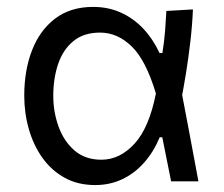

<svg xmlns="http://www.w3.org/2000/svg" viewBox="-20 -528 651 559"><path d="M256.9 10.8Q206.7 10.8 168.2 -10.5Q129.7 -31.8 103.5 -68.5Q77.4 -105.1 64 -152Q50.6 -198.8 50.6 -249.6Q50.6 -323.4 73.4 -381.9Q96.2 -440.4 140.8 -474.1Q185.5 -507.9 251.1 -507.9Q295.4 -507.9 332.2 -491.2Q369 -474.5 397.3 -444.4Q425.6 -414.3 444.4 -373.7H452.8Q458.1 -406.9 460.6 -437.6Q463 -468.3 464.4 -496.1L541.7 -500.6Q539.8 -454.7 534.2 -407Q528.7 -359.2 521.2 -312.8Q513.7 -266.3 504.9 -223.8L507.1 -268.7Q520.1 -201.4 532.6 -134.4Q545.2 -67.3 557.7 0H478.2Q471.6 -32.1 465.3 -64.2Q459 -96.3 452.5 -128.3H445Q427 -85.3 399.3 -54.2Q371.6 -23 335.7 -6.1Q299.8 10.8 256.9 10.8ZM275.2 -63Q328.8 -63 371.5 -109.5Q414.2 -155.9 433.9 -255.7Q405.1 -352.2 363.6 -392.7Q322.1 -433.1 271.4 -433.1Q223.8 -433.1 193.6 -408.3Q163.4 -383.4 149.3 -341.7Q135.1 -300 135.1 -249Q135.1 -201.9 150.6 -159.2Q166 -116.6 197 -89.8Q228 -63 275.2 -63Z"/></svg>

Font: Commissioner Thin
Style: Regular
Weight: 100
Designer: Kostas Bartsokas
Foundry: Kostas Bartsokas
Version: Version 1.001;gftools[0.9.23]